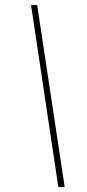

<svg xmlns="http://www.w3.org/2000/svg" viewBox="-20 -734 342 754"><path d="M234 0 126 -714H102L209 0Z"/></svg>

Font: Noto Sans Display SemiCondensed Thin
Style: Italic
Weight: 250
Width: 4
Designer: Monotype Design team
Foundry: Monotype Imaging Inc.
Version: 1.000